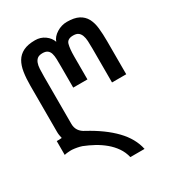

<svg xmlns="http://www.w3.org/2000/svg" viewBox="-171 -810 833 913"><g transform="rotate(-30 245.0 -354.0)"><path d="M336 -708Q376 -708 400 -695.5Q424 -683 436.5 -660Q449 -637 452.5 -604.5Q456 -572 456 -532V-351H378V-536Q378 -560 377 -578.5Q376 -597 371 -610Q366 -623 356.5 -630Q347 -637 329 -637Q297 -637 290.5 -613.5Q284 -590 284 -548V-422H206V-536Q206 -560 205.5 -578.5Q205 -597 201 -610Q197 -623 187.5 -630Q178 -637 161 -637Q143 -637 133.5 -630Q124 -623 119 -610Q114 -597 113 -578.5Q112 -560 112 -536V-277Q112 -235 153 -215Q238 -169 289.5 -115.5Q341 -62 354 0H276Q269 -30 252 -54.5Q235 -79 211.5 -98.5Q188 -118 160.5 -133Q133 -148 105 -159Q93 -163 79.5 -165.5Q66 -168 53 -169H44Q36 -169 29 -168Q18 -167 11 -165V-241H21Q26 -241 30 -241.5Q34 -242 39 -242Q37 -251 35.5 -259.5Q34 -268 34 -277V-532Q34 -572 39 -604.5Q44 -637 57.5 -660Q71 -683 96 -695.5Q121 -708 161 -708Q191 -708 214 -691.5Q237 -675 245 -651Q253 -675 279.5 -691.5Q306 -708 336 -708Z"/></g></svg>

Font: Bebas Neue Regular
Style: Regular
Weight: 400
Designer: Ryoichi Tsunekawa & LGV (GE)
Foundry: Free Software Foundation, Inc.
Version: Version 1.003 August 13, 2016